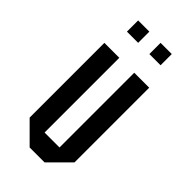

<svg xmlns="http://www.w3.org/2000/svg" viewBox="-212 -707 757 757"><g transform="rotate(45 166.5 -328.5)"><path d="M41.7 -500H125V-83.3H208.3V-500H291.7V-83.3L208.3 0H125L41.7 -83.3ZM135.8 -594.2H73.3V-656.7H135.8ZM260.8 -594.2H198.3V-656.7H260.8Z"/></g></svg>

Font: Yulong
Style: Regular
Weight: 400
Designer: GGBotNet
Foundry: f0n7.com
Version: 1.00